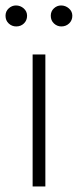

<svg xmlns="http://www.w3.org/2000/svg" viewBox="-38 -672 281 692"><path d="M79.6 -475.6H125.5V0H79.6ZM-18.1 -615.2Q-18.1 -631.3 -6.6 -641.8Q4.9 -652.3 19.5 -652.3Q35.6 -652.3 47.6 -641.6Q59.6 -630.9 59.6 -615.2Q59.6 -598.6 48.3 -587.6Q37.1 -576.7 20.5 -576.7Q4.9 -576.7 -6.6 -587.4Q-18.1 -598.1 -18.1 -615.2ZM145 -615.2Q145 -631.3 156.2 -641.8Q167.5 -652.3 182.1 -652.3Q198.2 -652.3 210.4 -641.6Q222.7 -630.9 222.7 -615.2Q222.7 -598.6 211.2 -587.6Q199.7 -576.7 183.1 -576.7Q168 -576.7 156.5 -587.4Q145 -598.1 145 -615.2Z"/></svg>

Font: Selawik Light
Style: Regular
Weight: 300
Designer: Aaron Bell
Foundry: Microsoft Corporation
Version: Version 1.01